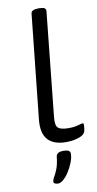

<svg xmlns="http://www.w3.org/2000/svg" viewBox="-105 -796 541 1066"><g transform="rotate(-10 165.0 -263.5)"><path d="M218 6Q74 6 89 -142L151 -730Q153 -752 194 -752H198Q219 -752 227.5 -746.5Q236 -741 235 -730L174 -142Q169 -95 185 -81.5Q201 -68 244 -68Q275 -68 297.5 -74.5Q320 -81 324 -81Q330 -81 330 -73Q330 -72 329.5 -60.5Q329 -49 326 -37Q322 -21 303.5 -11.5Q285 -2 261.5 2Q238 6 218 6ZM133 225Q126 225 117 222Q108 219 108 211Q108 200 116.5 186Q125 172 135.5 146.5Q146 121 151 76Q154 51 194 51Q231 51 231 73Q231 95 221 121Q211 147 196 171Q181 195 164 210Q147 225 133 225Z"/></g></svg>

Font: Asap Expanded Expanded Regular
Style: Italic
Weight: 400
Width: 7
Italic angle: -6°
Designer: Pablo Cosgaya
Foundry: Omnibus-Type
Version: Version 3.001; ttfautohint (v1.8.4.7-5d5b)